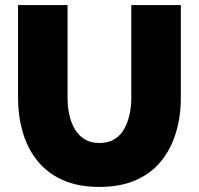

<svg xmlns="http://www.w3.org/2000/svg" viewBox="-20 -730 783 756"><path d="M371 6Q286 6 225 -22Q164 -50 125.5 -99Q87 -148 69 -211.5Q51 -275 51 -345V-710H246V-345Q246 -310 253 -278Q260 -246 275 -221Q290 -196 313.5 -181.5Q337 -167 371 -167Q406 -167 430 -181.5Q454 -196 468.5 -221.5Q483 -247 490 -279Q497 -311 497 -345V-710H692V-345Q692 -271 672.5 -207Q653 -143 614 -95Q575 -47 514.5 -20.5Q454 6 371 6Z"/></svg>

Font: Raleway Thin Black
Style: Regular
Weight: 900
Version: Version 4.026